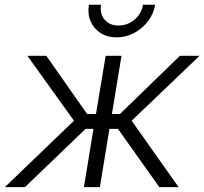

<svg xmlns="http://www.w3.org/2000/svg" viewBox="-36 -773 844 793"><path d="M-16.1 0 269.5 -274.4 77.1 -542.5H155.3L323.7 -302.2H360.4L400.4 -542.5H465.8L426.3 -302.2H459.5L707 -542.5H788.1L507.8 -274.4L701.7 0H622.1L451.2 -240.7H416L376.5 0H310.5L350.1 -240.7H317.4L66.9 0ZM445.3 -618.7Q407.2 -618.7 379.2 -636.7Q351.1 -654.8 338.1 -685.3Q325.2 -715.8 331.1 -753.4H381.3Q375.5 -715.8 396.2 -691.7Q417 -667.5 453.6 -667.5Q478.5 -667.5 500 -678.7Q521.5 -689.9 536.1 -709.2Q550.8 -728.5 554.7 -753.4H605Q598.6 -715.8 575.2 -685.3Q551.8 -654.8 517.8 -636.7Q483.9 -618.7 445.3 -618.7Z"/></svg>

Font: Inter 16pt Light
Style: Italic
Weight: 300
Italic angle: -9.3988°
Version: Version 4.001;git-66647c0bb